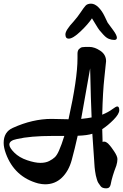

<svg xmlns="http://www.w3.org/2000/svg" viewBox="-50 -950 671 1048"><path d="M324 -299Q373 -520 373 -631V-657Q373 -674 381.5 -682.5Q390 -691 399.5 -692.5Q409 -694 437.5 -694Q466 -694 497.5 -673Q529 -652 529 -616Q529 -609 520 -529Q511 -449 508 -324Q542 -338 562.5 -353.5Q583 -369 590 -369Q601 -369 601 -348.5Q601 -328 570 -296.5Q539 -265 508 -245Q508 -223 510 -175Q513 -177 518.5 -177Q524 -177 529.5 -174Q535 -171 539.5 -167Q544 -163 550 -155.5Q556 -148 559 -144Q562 -140 567 -132.5Q572 -125 573 -124Q591 -97 591 -81.5Q591 -66 585 -46Q562 13 554 57Q550 78 530 78Q508 78 499.5 66.5Q491 55 486.5 48Q482 41 478.5 28Q475 15 473 7.5Q471 0 469 -16Q466 -37 465 -58L464 -74Q460 -122 454 -220Q428 -211 374 -209Q358 -137 341.5 -76.5Q325 -16 287.5 20Q250 56 196 56Q180 56 158 51Q29 16 -18 -112Q-30 -145 -30 -170Q-30 -230 20 -252Q128 -301 231 -301ZM450 -309Q446 -397 442 -577Q434 -531 417.5 -439Q401 -347 393 -301Q431 -305 450 -309ZM301 -208H237Q115 -208 42 -191Q1 -183 1 -161Q1 -144 28 -117Q55 -90 98 -75.5Q141 -61 170 -61Q199 -61 218.5 -71Q238 -81 249.5 -92Q261 -103 272 -128Q286 -159 301 -208ZM588 -744Q588 -732 573.5 -732Q559 -732 544 -738Q529 -744 513.5 -761.5Q498 -779 492.5 -785.5Q487 -792 470 -820.5Q453 -849 452 -850Q431 -818 389.5 -778.5Q348 -739 325 -739Q307 -739 307 -762Q307 -785 352 -833Q374 -858 390.5 -883Q407 -908 417 -919Q427 -930 447 -930Q467 -930 487 -910.5Q507 -891 521.5 -860Q536 -829 537.5 -826.5Q539 -824 550 -809.5Q561 -795 568 -785Q588 -758 588 -744Z"/></svg>

Font: Devonshire
Style: Regular
Weight: 400
Designer: Astigmatic (AOETI)
Foundry: Astigmatic (AOETI)
Version: Version 1.001